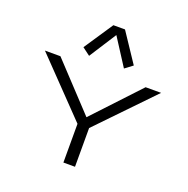

<svg xmlns="http://www.w3.org/2000/svg" viewBox="-183 -1282 1428 1456"><g transform="rotate(20 531.0 -554.0)"><path d="M484.4 -312.5 62.5 -750H187.5L531.2 -382.8L875 -750H1000L578.1 -312.5V0H484.4ZM328.1 -874 484.4 -1108.4H578.1L734.4 -874L671.9 -827.1L531.2 -1045.9L390.6 -827.1Z"/></g></svg>

Font: Michroma+
Style: Regular
Weight: 400
Designer: beogot
Foundry: beogot
Version: Version